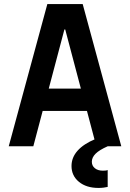

<svg xmlns="http://www.w3.org/2000/svg" viewBox="-20 -720 640 945"><path d="M144 0 190 -174H408L454 0H577L387 -700H213L23 0ZM220 -284 297 -575H301L378 -284ZM510 200V117Q505 119 498.5 119.5Q492 120 486 120Q462 120 447 108Q432 96 432 76Q432 55 450.5 36.5Q469 18 510 0L450 -36Q392 -12 362 21.5Q332 55 332 97Q332 145 368.5 175Q405 205 465 205Q478 205 489.5 203.5Q501 202 510 200Z"/></svg>

Font: CommitMonoV142 ExtLt
Style: Regular
Weight: 200
Monospace: yes
Designer: Eigil Nikolajsen
Foundry: Eigil Nikolajsen
Version: Version 1.142